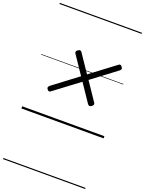

<svg xmlns="http://www.w3.org/2000/svg" viewBox="-251 -1092 1264 1675"><g transform="rotate(20 381.5 -255.0)"><path d="M571 -231Q558 -222 549 -223.5Q540 -225 533 -235L421 -401L190 -228Q181 -221 173.5 -222.5Q166 -224 158 -235Q150 -246 152.5 -253.5Q155 -261 165 -270L393 -442L279 -611Q273 -619 275 -627.5Q277 -636 287 -643Q300 -653 309.5 -651.5Q319 -650 324 -641L436 -475L663 -646Q673 -655 681.5 -653Q690 -651 697 -641Q705 -631 704 -622.5Q703 -614 692 -605L465 -434L579 -265Q585 -256 583.5 -248.5Q582 -241 571 -231ZM0 460H763V470H0ZM0 -20H763V0H0ZM0 -505H763V-500H0ZM0 -980H763V-970H0Z"/></g></svg>

Font: Playwrite NO Guides
Style: Regular
Weight: 400
Designer: Veronika Burian, José Scaglione
Foundry: TypeTogether
Version: Version 1.003